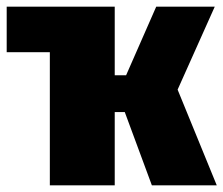

<svg xmlns="http://www.w3.org/2000/svg" viewBox="-20 -554 668 574"><path d="M511 -286 628 0H434L353 -219H323V0H129V-398H0V-534H323V-329H357L447 -534H622Z"/></svg>

Font: Fira Sans Condensed Black
Style: Regular
Weight: 900
Width: 3
Designer: Carrois Corporate & Edenspiekermann AG
Foundry: Carrois Corporate GbR & Edenspiekermann AG
Version: Version 4.203